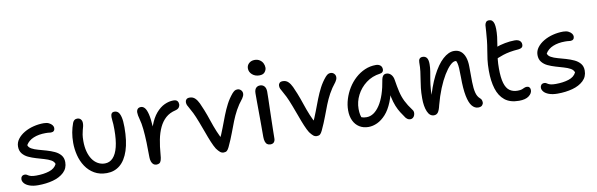

<svg xmlns="http://www.w3.org/2000/svg" viewBox="-49 -1173 5093 1638"><g transform="rotate(-10 2497.5 -354.5)"><path d="M179 10Q135 10 105 -1Q75 -12 60.5 -29Q46 -46 46 -64Q46 -79 55 -89Q64 -99 81 -99Q91 -99 97.5 -95Q104 -91 112.5 -86Q121 -81 136 -77.5Q151 -74 177 -74Q241 -74 289.5 -89.5Q338 -105 356 -143Q349 -165 325.5 -178Q302 -191 269 -200.5Q236 -210 200.5 -220.5Q165 -231 135 -245Q105 -259 85.5 -283Q66 -307 66 -344Q66 -379 88 -408.5Q110 -438 146.5 -459.5Q183 -481 227 -492Q271 -503 316 -503Q343 -503 361 -494Q379 -485 388.5 -472.5Q398 -460 398 -447Q398 -432 389.5 -423Q381 -414 364 -414Q358 -414 352 -415Q346 -416 337.5 -416.5Q329 -417 317 -417Q257 -417 212.5 -398.5Q168 -380 146 -343Q151 -323 174.5 -310Q198 -297 231.5 -288Q265 -279 301 -268.5Q337 -258 368.5 -243.5Q400 -229 420 -205Q440 -181 440 -144Q440 -91 403.5 -56.5Q367 -22 308 -6Q249 10 179 10Z M774 10Q712 10 666.5 -16.5Q621 -43 591.5 -87.5Q562 -132 548.5 -186Q535 -240 535 -294Q535 -342 542.5 -383Q550 -424 564 -462Q570 -477 579.5 -484.5Q589 -492 604 -492Q623 -492 634.5 -479.5Q646 -467 646 -446Q646 -430 642.5 -416.5Q639 -403 634.5 -387Q630 -371 626.5 -349Q623 -327 623 -293Q623 -244 633.5 -204Q644 -164 663.5 -135Q683 -106 711 -90Q739 -74 772 -74Q813 -74 842 -104.5Q871 -135 886 -195Q901 -255 901 -344Q901 -372 900 -390.5Q899 -409 897 -423.5Q895 -438 895 -454Q895 -474 902.5 -484.5Q910 -495 927 -495Q947 -495 960 -482Q973 -469 981 -437.5Q989 -406 989 -350Q989 -229 962.5 -149Q936 -69 888 -29.5Q840 10 774 10Z M1203 12Q1188 12 1177 3Q1166 -6 1160 -23Q1154 -40 1154 -61Q1154 -126 1152 -189Q1150 -252 1144.5 -305Q1139 -358 1129 -392Q1123 -415 1120.5 -428Q1118 -441 1118 -454Q1118 -472 1127.5 -483.5Q1137 -495 1157 -495Q1175 -495 1189.5 -478.5Q1204 -462 1214 -421.5Q1224 -381 1228 -309Q1232 -237 1230 -127L1198 -156Q1205 -253 1229.5 -319.5Q1254 -386 1288.5 -426Q1323 -466 1362 -484Q1401 -502 1439 -502Q1464 -502 1473.5 -490Q1483 -478 1483 -461Q1483 -447 1474 -434.5Q1465 -422 1443 -416Q1391 -404 1357 -373.5Q1323 -343 1301.5 -297.5Q1280 -252 1268.5 -194Q1257 -136 1252 -68Q1250 -36 1244.5 -18.5Q1239 -1 1229 5.5Q1219 12 1203 12Z M1786 10Q1769 10 1755.5 -1Q1742 -12 1725 -35Q1710 -59 1693 -99.5Q1676 -140 1659 -188Q1642 -236 1625 -279Q1604 -334 1588.5 -365.5Q1573 -397 1562.5 -414Q1552 -431 1547 -442.5Q1542 -454 1542 -469Q1542 -482 1551 -492Q1560 -502 1580 -502Q1608 -502 1626.5 -484Q1645 -466 1658.5 -437Q1672 -408 1685 -375Q1703 -330 1720 -278.5Q1737 -227 1757 -178.5Q1777 -130 1800 -92L1766 -91Q1793 -147 1812.5 -199.5Q1832 -252 1851 -300.5Q1870 -349 1892.5 -392.5Q1915 -436 1948 -475Q1960 -488 1969.5 -494Q1979 -500 1995 -500Q2006 -500 2015.5 -494Q2025 -488 2030.5 -478.5Q2036 -469 2036 -458Q2036 -446 2031.5 -436Q2027 -426 2021 -417Q1984 -371 1960.5 -327.5Q1937 -284 1919 -238.5Q1901 -193 1882 -141.5Q1863 -90 1834 -28Q1824 -7 1814 1.5Q1804 10 1786 10Z M2191 11Q2174 11 2163 3Q2152 -5 2146.5 -22Q2141 -39 2141 -62Q2141 -140 2141 -195Q2141 -250 2140.5 -290.5Q2140 -331 2140 -366Q2140 -401 2140 -440Q2140 -458 2145 -471Q2150 -484 2161 -492Q2172 -500 2189 -500Q2211 -500 2225.5 -485Q2240 -470 2241 -439Q2241 -417 2240 -376.5Q2239 -336 2237.5 -287Q2236 -238 2235 -188.5Q2234 -139 2233 -98Q2232 -57 2232 -33Q2232 -14 2222 -1.5Q2212 11 2191 11ZM2200 -585Q2163 -585 2138 -607Q2113 -629 2113 -660Q2113 -687 2132.5 -704.5Q2152 -722 2182 -722Q2207 -722 2225.5 -710Q2244 -698 2253 -679.5Q2262 -661 2262 -641Q2262 -622 2247.5 -603.5Q2233 -585 2200 -585Z M2593 10Q2576 10 2562.5 -1Q2549 -12 2532 -35Q2517 -59 2500 -99.5Q2483 -140 2466 -188Q2449 -236 2432 -279Q2411 -334 2395.5 -365.5Q2380 -397 2369.5 -414Q2359 -431 2354 -442.5Q2349 -454 2349 -469Q2349 -482 2358 -492Q2367 -502 2387 -502Q2415 -502 2433.5 -484Q2452 -466 2465.5 -437Q2479 -408 2492 -375Q2510 -330 2527 -278.5Q2544 -227 2564 -178.5Q2584 -130 2607 -92L2573 -91Q2600 -147 2619.5 -199.5Q2639 -252 2658 -300.5Q2677 -349 2699.5 -392.5Q2722 -436 2755 -475Q2767 -488 2776.5 -494Q2786 -500 2802 -500Q2813 -500 2822.5 -494Q2832 -488 2837.5 -478.5Q2843 -469 2843 -458Q2843 -446 2838.5 -436Q2834 -426 2828 -417Q2791 -371 2767.5 -327.5Q2744 -284 2726 -238.5Q2708 -193 2689 -141.5Q2670 -90 2641 -28Q2631 -7 2621 1.5Q2611 10 2593 10Z M3041 10Q2996 10 2962.5 -11Q2929 -32 2911 -70Q2893 -108 2893 -159Q2893 -207 2908 -256Q2923 -305 2950 -349Q2977 -393 3014.5 -427Q3052 -461 3097 -480.5Q3142 -500 3193 -500Q3216 -500 3231 -488Q3246 -476 3246 -452Q3246 -440 3238.5 -431.5Q3231 -423 3216 -421Q3146 -412 3093.5 -372Q3041 -332 3012 -275Q2983 -218 2983 -156Q2983 -127 2988 -103.5Q2993 -80 3010 -43L2958 -112Q2981 -89 2996.5 -82Q3012 -75 3039 -75Q3103 -75 3153.5 -151Q3204 -227 3227 -372Q3231 -391 3241 -401.5Q3251 -412 3268 -412Q3292 -412 3309 -393.5Q3326 -375 3330 -345Q3339 -287 3349.5 -241.5Q3360 -196 3380 -155.5Q3400 -115 3434 -70Q3443 -60 3444 -47Q3445 -34 3440.5 -21.5Q3436 -9 3426.5 -1Q3417 7 3404 7Q3390 7 3381 1Q3372 -5 3364 -14Q3345 -41 3328 -67.5Q3311 -94 3297 -128.5Q3283 -163 3273 -210.5Q3263 -258 3259 -323L3292 -324Q3278 -232 3252 -167.5Q3226 -103 3191 -64.5Q3156 -26 3117.5 -8Q3079 10 3041 10Z M3991 9Q3961 9 3938 -18.5Q3915 -46 3902.5 -108.5Q3890 -171 3890 -272Q3890 -320 3888 -349Q3886 -378 3881.5 -395Q3877 -412 3869 -422Q3861 -432 3849 -443Q3869 -444 3883.5 -438.5Q3898 -433 3905 -418.5Q3912 -404 3913 -380Q3899 -401 3889.5 -408Q3880 -415 3866 -415Q3846 -415 3820 -389.5Q3794 -364 3766 -318Q3738 -272 3712 -208.5Q3686 -145 3666 -69Q3656 -25 3643 -8Q3630 9 3608 9Q3571 9 3552 -36Q3533 -81 3533 -151Q3533 -202 3537.5 -240Q3542 -278 3547.5 -311Q3553 -344 3557.5 -379Q3562 -414 3562 -459Q3562 -478 3571 -488.5Q3580 -499 3598 -499Q3621 -499 3633.5 -482.5Q3646 -466 3646 -428Q3646 -395 3640.5 -364Q3635 -333 3629 -297Q3623 -261 3619 -213.5Q3615 -166 3618 -102L3600 -107Q3634 -236 3678.5 -324Q3723 -412 3772.5 -457Q3822 -502 3870 -502Q3905 -502 3928.5 -483Q3952 -464 3964 -429.5Q3976 -395 3976 -348Q3976 -270 3977 -214Q3978 -158 3987 -122Q3996 -86 4018 -67Q4028 -59 4032 -49.5Q4036 -40 4036 -27Q4036 -14 4025.5 -2.5Q4015 9 3991 9Z M4344 13Q4267 13 4221 -24Q4175 -61 4154.5 -128Q4134 -195 4134 -284Q4134 -338 4139.5 -381Q4145 -424 4152 -463Q4159 -502 4163 -541Q4168 -588 4169.5 -617.5Q4171 -647 4173 -672Q4175 -686 4183 -697Q4191 -708 4210 -708Q4242 -708 4252 -670.5Q4262 -633 4254 -557Q4249 -517 4243.5 -486Q4238 -455 4233.5 -425.5Q4229 -396 4225.5 -363.5Q4222 -331 4222 -288Q4222 -208 4236 -161Q4250 -114 4278 -94Q4306 -74 4347 -74Q4372 -74 4385 -79Q4398 -84 4407 -88.5Q4416 -93 4429 -93Q4443 -93 4451 -84Q4459 -75 4459 -60Q4459 -32 4430 -9.5Q4401 13 4344 13ZM4223 -375Q4197 -363 4182.5 -373Q4168 -383 4168 -402Q4168 -423 4178.5 -439Q4189 -455 4230 -470Q4266 -484 4311 -492.5Q4356 -501 4395 -501Q4424 -501 4439 -488.5Q4454 -476 4454 -455Q4454 -438 4444 -430Q4434 -422 4414 -420Q4372 -417 4339.5 -411Q4307 -405 4279.5 -396Q4252 -387 4223 -375Z M4679 10Q4635 10 4605 -1Q4575 -12 4560.5 -29Q4546 -46 4546 -64Q4546 -79 4555 -89Q4564 -99 4581 -99Q4591 -99 4597.5 -95Q4604 -91 4612.5 -86Q4621 -81 4636 -77.5Q4651 -74 4677 -74Q4741 -74 4789.5 -89.5Q4838 -105 4856 -143Q4849 -165 4825.5 -178Q4802 -191 4769 -200.5Q4736 -210 4700.5 -220.5Q4665 -231 4635 -245Q4605 -259 4585.5 -283Q4566 -307 4566 -344Q4566 -379 4588 -408.5Q4610 -438 4646.5 -459.5Q4683 -481 4727 -492Q4771 -503 4816 -503Q4843 -503 4861 -494Q4879 -485 4888.5 -472.5Q4898 -460 4898 -447Q4898 -432 4889.5 -423Q4881 -414 4864 -414Q4858 -414 4852 -415Q4846 -416 4837.5 -416.5Q4829 -417 4817 -417Q4757 -417 4712.5 -398.5Q4668 -380 4646 -343Q4651 -323 4674.5 -310Q4698 -297 4731.5 -288Q4765 -279 4801 -268.5Q4837 -258 4868.5 -243.5Q4900 -229 4920 -205Q4940 -181 4940 -144Q4940 -91 4903.5 -56.5Q4867 -22 4808 -6Q4749 10 4679 10Z"/></g></svg>

Font: Shantell Sans
Style: Regular
Weight: 400
Designer: Stephen Nixon, Anya Danilova, Shantell Martin
Foundry: Arrow Type
Version: Version 1.008;[ac192a2d6]